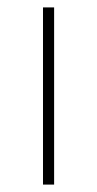

<svg xmlns="http://www.w3.org/2000/svg" viewBox="-20 -498 262 518"><path d="M96 0V-478H126V0Z"/></svg>

Font: SourceSans3VF
Style: Regular
Weight: 200
Designer: Paul D. Hunt
Foundry: Adobe
Version: Version 3.052;hotconv 1.1.0;makeotfexe 2.6.0